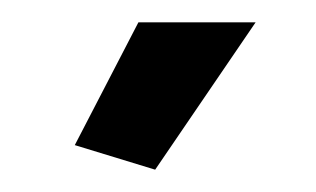

<svg xmlns="http://www.w3.org/2000/svg" viewBox="-20 -750 283 172"><path d="M119 -598 47 -620 104 -730H209Z"/></svg>

Font: IngvarSans
Style: Regular
Weight: 600
Version: Version 3.000